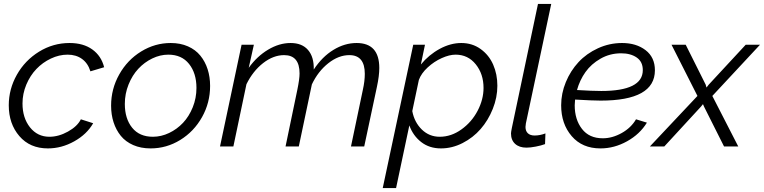

<svg xmlns="http://www.w3.org/2000/svg" viewBox="-20 -750 3911 983"><path d="M24.9 -210.9Q24.9 -293.9 66.4 -367.4Q107.9 -440.9 179.9 -485.4Q252 -529.8 335.9 -529.8Q406.7 -529.8 452.6 -496.8Q498.5 -463.9 513.2 -405.8L442.9 -384.8Q430.2 -426.3 399.9 -448.2Q369.6 -470.2 326.2 -470.2Q282.7 -470.2 240.5 -450.2Q198.2 -430.2 166.3 -396.7Q134.3 -363.3 114.7 -316.7Q95.2 -270 95.2 -220.2Q95.2 -146.5 133.5 -98.1Q171.9 -49.8 232.9 -49.8Q280.3 -49.8 328.1 -76.4Q376 -103 394 -139.2L457 -119.1Q424.8 -62.5 360.1 -26.4Q295.4 9.8 225.1 9.8Q133.3 9.8 79.1 -53.2Q24.9 -116.2 24.9 -210.9Z M548.8 -209Q548.8 -294.9 590.6 -369.1Q632.3 -443.4 702.9 -486.6Q773.4 -529.8 854 -529.8Q903.3 -529.8 942.1 -512.7Q981 -495.6 1005.6 -465.3Q1030.3 -435.1 1043 -395.5Q1055.7 -356 1055.7 -310.1Q1055.7 -224.1 1014.4 -150.4Q973.1 -76.7 902.8 -33.4Q832.5 9.8 751 9.8Q701.2 9.8 662.1 -7.3Q623 -24.4 598.6 -54.4Q574.2 -84.5 561.5 -123.8Q548.8 -163.1 548.8 -209ZM985.8 -299.8Q985.8 -375 948 -422.6Q910.2 -470.2 841.8 -470.2Q799.8 -470.2 759.5 -450.7Q719.2 -431.2 688.2 -397.9Q657.2 -364.7 638.2 -317.4Q619.1 -270 619.1 -217.8Q619.1 -142.6 656.5 -96.2Q693.8 -49.8 762.7 -49.8Q805.2 -49.8 845.7 -69.1Q886.2 -88.4 917 -121.1Q947.8 -153.8 966.8 -200.7Q985.8 -247.6 985.8 -299.8Z M1216.8 -521H1279.8L1253.4 -402.8Q1295.9 -461.9 1352.8 -495.8Q1409.7 -529.8 1467.8 -529.8Q1526.4 -529.8 1557.1 -494.1Q1587.9 -458.5 1586.4 -394Q1629.4 -459.5 1687 -494.6Q1744.6 -529.8 1805.7 -529.8Q1921.9 -529.8 1921.9 -401.9Q1921.9 -361.8 1909.7 -305.2L1844.7 0H1776.9L1837.9 -291Q1847.7 -335 1847.7 -372.1Q1847.7 -467.8 1768.6 -467.8Q1713.4 -467.8 1660.9 -426.3Q1608.4 -384.8 1576.7 -317.9L1509.8 0H1441.9L1502.4 -291Q1513.7 -345.7 1513.7 -374Q1513.7 -467.8 1434.6 -467.8Q1379.4 -467.8 1327.1 -427Q1274.9 -386.2 1241.7 -318.8L1174.8 0H1106.4Z M2095.7 -521H2155.8L2134.8 -419.9Q2175.8 -469.7 2231.2 -499.8Q2286.6 -529.8 2341.8 -529.8Q2397.9 -529.8 2440.7 -499Q2483.4 -468.3 2504.9 -419.2Q2526.4 -370.1 2526.4 -311Q2526.4 -251 2502.9 -192.4Q2479.5 -133.8 2440.7 -89.4Q2401.9 -44.9 2348.4 -17.6Q2294.9 9.8 2237.8 9.8Q2178.2 9.8 2136.5 -22.7Q2094.7 -55.2 2075.7 -107.9L2007.8 212.9H1939.5ZM2455.6 -299.8Q2455.6 -371.1 2415.8 -420.7Q2376 -470.2 2312.5 -470.2Q2280.8 -470.2 2241.7 -452.6Q2202.6 -435.1 2169.7 -404.8Q2136.7 -374.5 2124.5 -340.8L2090.8 -181.2Q2101.6 -124 2139.6 -86.9Q2177.7 -49.8 2231.4 -49.8Q2290 -49.8 2342.5 -87.4Q2395 -125 2425.3 -182.9Q2455.6 -240.7 2455.6 -299.8Z M2596.2 -66.9Q2596.2 -73.2 2600.6 -95.2L2734.4 -730H2802.2L2672.4 -118.2Q2670.4 -104.5 2670.4 -100.1Q2670.4 -79.1 2682.6 -67.6Q2694.8 -56.2 2717.3 -56.2Q2744.1 -56.2 2772.5 -66.9L2770.5 -12.2Q2751 -4.9 2723.1 0.5Q2695.3 5.9 2675.3 5.9Q2638.7 5.9 2617.4 -13.4Q2596.2 -32.7 2596.2 -66.9Z M3055.2 -234.9Q3015.6 -234.9 2924.3 -240.2Q2922.4 -220.7 2922.4 -210.9Q2922.4 -138.2 2959.5 -90.1Q2996.6 -42 3065.9 -42Q3114.7 -42 3162.8 -68.8Q3210.9 -95.7 3236.3 -139.2L3292 -122.1Q3255.9 -63 3190.4 -26.6Q3125 9.8 3054.2 9.8Q2960.9 9.8 2907 -53Q2853 -115.7 2853 -210.9Q2853 -272 2877 -329.8Q2900.9 -387.7 2941.9 -431.9Q2982.9 -476.1 3041.5 -502.9Q3100.1 -529.8 3165 -529.8Q3237.3 -529.8 3285.2 -493.2Q3333 -456.5 3333 -390.1Q3333 -234.9 3055.2 -234.9ZM3160.2 -477.1Q3102.5 -477.1 3054.7 -449.7Q3006.8 -422.4 2977.5 -381.1Q2948.2 -339.8 2934.1 -289.1Q3013.7 -284.2 3058.1 -284.2Q3271 -284.2 3271 -391.1Q3271 -434.1 3239.7 -455.6Q3208.5 -477.1 3160.2 -477.1Z M3550.8 -258.8 3418 -521H3490.7L3592.8 -316.9L3597.2 -301.8L3607.9 -315.9L3797.9 -521H3871.1L3627 -258.8L3759.8 0H3687L3585 -203.1L3579.1 -216.8L3568.8 -204.1L3380.9 0H3307.1Z"/></svg>

Font: Rawline
Style: Italic
Weight: 400
Italic angle: -12°
Designer: Matt McInerney, Pablo Impallari, Rodrigo Fuenzalida
Foundry: Matt McInerney, Pablo Impallari, Rodrigo Fuenzalida
Version: Version 4.020;PS 004.020;hotconv 1.0.88;makeotf.lib2.5.64775